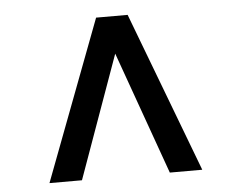

<svg xmlns="http://www.w3.org/2000/svg" viewBox="-43 -798 751 607"><g transform="rotate(-5 333.0 -494.0)"><path d="M333 -628.9 472.2 -239.3H575.2L382.8 -747.6H282.7L90.3 -239.3H193.4Z"/></g></svg>

Font: Merriweather Sans
Style: Regular
Weight: 400
Designer: Eben Sorkin
Foundry: Eben Sorkin
Version: Version 1.006; ttfautohint (v1.4.1) -l 6 -r 50 -G 0 -x 11 -H